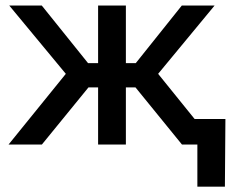

<svg xmlns="http://www.w3.org/2000/svg" viewBox="-20 -536 856 712"><path d="M224.1 -262.2 11.7 0H135.3L308.1 -211.9H343.8V0H446.8V-211.9H482.4L654.8 0H711.9V156.2H814L815.9 -94.7H701.7L566.4 -262.2L775.9 -515.6H654.3L483.4 -301.8H446.8V-515.6H343.8V-301.8H306.6L134.8 -515.6H14.2Z"/></svg>

Font: Inteeer Medium
Style: Regular
Weight: 500
Designer: Rasmus Andersson
Foundry: rsms
Version: Version 4.001;Glyphs 3.4 (3402)